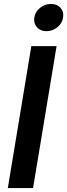

<svg xmlns="http://www.w3.org/2000/svg" viewBox="-20 -964 344 984"><path d="M270 -727.5 149.4 0H20L140.6 -727.5ZM218.3 -804.2Q187 -804.2 169.2 -824.5Q151.4 -844.7 155.8 -874Q160.6 -903.8 185.3 -923.8Q210 -943.8 241.2 -943.8Q272.5 -943.8 290.3 -923.8Q308.1 -903.8 303.2 -874Q298.8 -844.7 274.2 -824.5Q249.5 -804.2 218.3 -804.2Z"/></svg>

Font: Inter 28pt SemiBold
Style: Italic
Weight: 600
Italic angle: -9.3988°
Designer: Rasmus Andersson
Foundry: rsms
Version: Version 4.001;git-66647c0bb